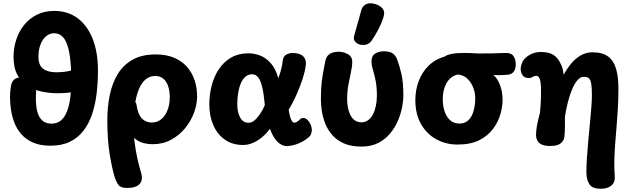

<svg xmlns="http://www.w3.org/2000/svg" viewBox="-20 -878 3848 1172"><path d="M287.8 11.4Q225.6 11.4 182.5 -7.3Q139.4 -26 111.6 -57.4Q83.7 -88.9 68.4 -127.4Q53.2 -166 47.2 -206.8Q41.1 -247.7 41.1 -283.9Q41.1 -298.9 42.1 -311.8Q43.1 -324.8 44.6 -336.2Q46.1 -347.6 47.9 -357.4Q57.1 -405.3 108.6 -405.3Q128.1 -405.3 150.9 -399.5Q173.8 -393.7 189.5 -380.6Q205.2 -367.6 202.4 -345.2Q201.4 -335 200.7 -323.9Q200 -312.8 199.5 -300.9Q199 -289 199 -276.2Q199 -250.1 202.5 -222.9Q206 -195.7 216.1 -173.3Q226.1 -150.9 245 -137.1Q263.9 -123.3 295.7 -123.3Q326.4 -123.3 348.8 -140.3Q371.2 -157.2 386 -190.7Q400.8 -224.2 407.8 -273.4Q414.8 -322.7 414.8 -386.4Q414.8 -476.3 406.7 -532.8Q398.7 -589.2 384.2 -620.3Q369.8 -651.3 350.9 -663.2Q332.1 -675.1 310.8 -675.1Q283 -675.1 261.2 -656.6Q239.3 -638.1 226.9 -605.7Q214.6 -573.2 214.6 -532.4Q214.6 -480 243.3 -458.4Q272 -436.8 323.2 -436.8Q370.6 -436.8 410.6 -446.7Q450.6 -456.7 487.6 -469.4Q521.1 -480.9 544 -468Q566.9 -455.1 566.9 -413.2Q566.9 -398.3 562 -386.5Q557.1 -374.7 541.7 -364.2Q524.3 -352.3 498.4 -339.4Q472.4 -326.6 431.6 -317.7Q390.8 -308.9 328.6 -308.9Q284.8 -308.9 237.9 -318.3Q191 -327.7 151.4 -351.7Q111.8 -375.8 87.2 -419.3Q62.6 -462.8 62.6 -531.6Q62.6 -584.7 78.9 -635.1Q95.2 -685.4 126.8 -725Q158.4 -764.6 204.7 -788Q251 -811.4 310.1 -811.4Q394.6 -811.4 454.3 -766.5Q514.1 -721.6 546 -640.1Q577.9 -558.7 577.9 -447.9Q577.9 -374.2 569.7 -306.2Q561.4 -238.2 541.9 -180.3Q522.4 -122.4 489 -79.4Q455.6 -36.3 406.1 -12.4Q356.7 11.4 287.8 11.4Z M754.8 269.4Q716.7 269.4 702.6 250.3Q688.6 231.2 679.2 200.3Q664 150.3 649.6 63.5Q635.1 -23.3 635.1 -143.4Q635.1 -224.1 649.8 -296.6Q664.4 -369.1 698.3 -425.2Q732.2 -481.2 789.3 -513.5Q846.4 -545.8 930.8 -545.8Q993.8 -545.8 1041.1 -526.2Q1088.4 -506.7 1119.8 -471.7Q1151.2 -436.8 1167.2 -390.3Q1183.1 -343.9 1183.1 -290.1Q1183.1 -240.8 1164.2 -189.6Q1145.2 -138.3 1109.2 -94.7Q1073.2 -51 1023.2 -24.3Q973.1 2.3 910.7 2.3Q883.3 2.3 855.4 -4.8Q827.6 -12 803.1 -32.6Q778.6 -53.1 760 -91Q744.8 -131.8 745.2 -170.9Q745.7 -210.1 756.1 -235.8Q766.6 -261.6 780.4 -261.6Q792 -261.6 801.9 -256.8Q811.8 -252.1 813.6 -236.3Q821.9 -180 845.8 -155.1Q869.8 -130.1 905.2 -130.1Q932.6 -130.1 953.6 -142.9Q974.7 -155.7 988.6 -177.6Q1002.4 -199.6 1009.4 -226.9Q1016.4 -254.2 1016.4 -282.8Q1016.4 -321.3 1006.9 -350.6Q997.3 -379.9 977.7 -397.1Q958 -414.3 928 -414.3Q894 -414.3 869.3 -393.8Q844.6 -373.3 828.1 -334.1Q811.6 -294.9 803.3 -238.6Q795.1 -182.2 795.1 -111.1Q795.1 -42.4 807.8 32.8Q820.4 108.1 841.4 176.9Q854.3 220.8 832.2 245.1Q810.1 269.4 754.8 269.4Z M1732.7 14.1Q1700.6 14.1 1673.5 -12.8Q1646.4 -39.8 1627.8 -91.8Q1607 -63.4 1580.4 -41.1Q1553.8 -18.8 1524.1 -5.9Q1494.4 7 1464.2 7Q1400 7 1353.8 -24.8Q1307.7 -56.6 1282.7 -112.6Q1257.7 -168.7 1257.7 -240.7Q1257.7 -300.6 1272.4 -356.7Q1287.2 -412.9 1316.8 -457Q1346.3 -501.1 1391.3 -526.8Q1436.3 -552.6 1496 -552.6Q1531.7 -552.6 1566.9 -539.3Q1602.1 -526.1 1632.1 -493.2Q1662 -460.3 1679 -400.1Q1690.4 -431.3 1697.2 -458.6Q1704 -485.8 1705.7 -506.3Q1708.7 -535.1 1727.8 -544.8Q1747 -554.6 1764.4 -554.6Q1811 -554.6 1830.8 -534.3Q1850.7 -514 1846.9 -482.3Q1842 -441.3 1825.2 -390.8Q1808.4 -340.3 1786.3 -292.2Q1764.2 -244 1742.1 -208.3Q1746.1 -183 1751.1 -165.2Q1756 -147.3 1762.7 -138.2Q1769.3 -129.1 1778.4 -129.1Q1788.4 -131.1 1796.8 -137.1Q1805.2 -143.1 1812.6 -150.9Q1816.3 -154.9 1820.9 -156.4Q1825.6 -157.9 1831.1 -157.9Q1845.1 -157.9 1856.8 -146.4Q1868.6 -135 1875.9 -118.3Q1883.3 -101.6 1883.3 -83.4Q1883.3 -73.9 1879.4 -61.8Q1875.6 -49.7 1865.7 -41.3Q1845.7 -24.2 1824.1 -12.5Q1802.6 -0.8 1780.1 5.7Q1757.6 12.1 1732.7 14.1ZM1497.9 -128.6Q1515.2 -128.6 1532.3 -142.3Q1549.3 -156 1566 -180.2Q1582.7 -204.3 1596.6 -236.3Q1590.4 -305.9 1580.4 -347.1Q1570.3 -388.3 1555.4 -406.5Q1540.4 -424.7 1518 -424.7Q1496.4 -424.7 1479.4 -410.8Q1462.3 -397 1451.2 -371.9Q1440 -346.8 1434.2 -313.4Q1428.4 -280 1428.4 -240.7Q1428.4 -192.9 1445.9 -160.7Q1463.3 -128.6 1497.9 -128.6Z M2186.6 16.7Q2122.4 16.7 2078.9 -2.8Q2035.3 -22.3 2007.6 -54.3Q1979.9 -86.3 1965 -124.6Q1950.1 -162.8 1944.5 -200.6Q1938.9 -238.4 1938.9 -268.1Q1938.9 -311.3 1941.1 -345.7Q1943.3 -380 1949.4 -418.4Q1955.6 -456.9 1967.1 -510.1Q1972.4 -532.2 1985.6 -543.1Q1998.7 -554 2015.1 -558.2Q2031.4 -562.3 2044.3 -562.3Q2077.1 -562.3 2103.8 -547.3Q2130.4 -532.2 2130.4 -499Q2130.4 -476 2122.6 -440.1Q2114.7 -404.1 2106.8 -361.2Q2098.9 -318.2 2098.9 -272.4Q2098.9 -248.8 2103.2 -224.4Q2107.4 -200.1 2117.5 -178.6Q2127.6 -157.1 2144.5 -144.2Q2161.4 -131.3 2186.6 -131.3Q2209.4 -131.3 2226.9 -144.2Q2244.4 -157.1 2256.2 -179.3Q2267.9 -201.6 2274.2 -230.9Q2280.6 -260.3 2280.6 -293.3Q2280.6 -347.9 2272.6 -386.7Q2264.6 -425.4 2256.1 -453.1Q2247.6 -480.7 2247.6 -501.7Q2247.6 -537.9 2270.5 -551.4Q2293.4 -565 2322.7 -565Q2359 -565 2377.6 -551.8Q2396.1 -538.7 2405 -512.6Q2418.6 -476.6 2430.3 -426.9Q2442.1 -377.2 2442.1 -293.3Q2442.1 -262.7 2434.3 -222.4Q2426.6 -182.2 2408.6 -140.5Q2390.7 -98.8 2361.3 -63.1Q2331.9 -27.4 2288.8 -5.4Q2245.7 16.7 2186.6 16.7Z M2196.3 -603.6Q2167.9 -603.6 2151.3 -619.9Q2134.7 -636.2 2142 -660Q2147.2 -678.9 2155.2 -707.6Q2163.1 -736.2 2171.7 -765.6Q2180.2 -794.9 2184.9 -814.2Q2189.9 -833.7 2204.3 -845.7Q2218.8 -857.7 2240.3 -857.7Q2260.8 -857.7 2281.4 -849.6Q2302.1 -841.6 2315.3 -825.8Q2328.6 -810 2323.8 -786.2Q2320.3 -767.4 2309.3 -740.9Q2298.2 -714.3 2282.4 -685.3Q2266.6 -656.2 2248.2 -629.7Q2239.9 -617.3 2227.1 -610.4Q2214.3 -603.6 2196.3 -603.6Z M2772.8 4.4Q2703.4 4.4 2644.8 -27Q2586.2 -58.4 2550.8 -119.3Q2515.3 -180.2 2515.3 -267.2Q2515.3 -327.3 2535.4 -381.8Q2555.4 -436.3 2595.7 -476.4Q2635.9 -516.4 2695.8 -533.4Q2707.8 -543.2 2736.9 -549Q2766 -554.8 2810.4 -554.8Q2818.4 -554.8 2847.3 -554.2Q2876.2 -553.6 2900.8 -551.6Q2943.8 -551.6 2984.9 -552.2Q3026 -552.8 3059.3 -554.6Q3099.9 -557.3 3114.2 -535.7Q3128.4 -514.1 3128.4 -484.6Q3128.4 -459.4 3117.5 -442.8Q3106.6 -426.2 3083.2 -422.1Q3071.2 -421.1 3055.9 -420.2Q3040.6 -419.3 3024.3 -419.3Q3008.1 -419.3 2992 -420.1Q3015.9 -398.1 3027.8 -369.7Q3039.8 -341.3 3043.8 -314.8Q3047.9 -288.2 3047.9 -269Q3047.9 -227.8 3034.5 -180.8Q3021.1 -133.9 2989.9 -91.6Q2958.7 -49.2 2905.5 -22.4Q2852.3 4.4 2772.8 4.4ZM2785 -123.9Q2812.3 -123.9 2830.8 -137.4Q2849.2 -150.9 2860.3 -173.6Q2871.3 -196.2 2876.1 -223.3Q2880.9 -250.4 2880.9 -277.7Q2880.9 -309.7 2869 -342Q2857.1 -374.3 2833.6 -397.2Q2810 -420 2774.8 -423.1Q2752.1 -418.6 2734.8 -404.9Q2717.4 -391.3 2705.9 -371Q2694.3 -350.7 2688.4 -325.6Q2682.6 -300.4 2682.6 -272.3Q2682.6 -236.2 2692.6 -202.3Q2702.7 -168.3 2725.3 -146.1Q2748 -123.9 2785 -123.9Z M3649.4 274.2Q3596 274.2 3578.6 247.7Q3561.1 221.2 3559.6 182.4Q3558.8 144.8 3562 94.3Q3565.2 43.8 3570.4 -12.2Q3575.7 -68.1 3580.8 -122.1Q3585.9 -176 3589.5 -221.6Q3593.1 -267.1 3593.1 -296.1Q3593.1 -343.8 3588.8 -367.9Q3584.4 -392.1 3574 -400.7Q3563.6 -409.3 3544.2 -409.3Q3523.3 -409.3 3505.7 -389.4Q3488 -369.4 3473 -334.7Q3458 -299.9 3446.8 -255.8Q3435.6 -211.7 3428.3 -164.1Q3428.3 -147.2 3428.5 -130.4Q3428.7 -113.7 3428.3 -97.3Q3428 -80.9 3427.3 -66.6Q3426.6 -52.2 3424.6 -38.7Q3421.8 -19.2 3402.6 -3.1Q3383.4 13.1 3338.8 13.1Q3303.2 13.1 3284.4 3.1Q3265.7 -6.9 3258.8 -21.9Q3252 -37 3252 -52.7Q3252 -80.4 3257.9 -112.3Q3263.8 -144.2 3275.8 -187.8Q3279.3 -222.4 3281 -257.2Q3282.7 -292 3282.4 -329.4Q3282.2 -373.4 3275.2 -394.2Q3268.2 -415 3254.6 -415Q3244.6 -415 3237.8 -411.7Q3231.1 -408.3 3224.5 -405Q3217.9 -401.7 3207.7 -401.7Q3181 -401.7 3169.7 -419Q3158.3 -436.3 3158.3 -456.3Q3158.3 -471.8 3164.6 -489.4Q3170.8 -507 3180.3 -517Q3197.7 -536 3223.3 -548.3Q3249 -560.7 3282.4 -560.7Q3328.8 -560.7 3356.9 -543.7Q3385.1 -526.7 3401.8 -489.7Q3409.8 -475.7 3414.3 -458.2Q3418.8 -440.7 3420.6 -421Q3440 -457.6 3465.7 -488.9Q3491.3 -520.2 3524.3 -539.5Q3557.3 -558.8 3596.4 -558.8Q3658.3 -558.8 3692.9 -532.3Q3727.4 -505.8 3741.2 -456Q3754.9 -406.2 3754.9 -335.8Q3754.9 -275.1 3751.7 -217.8Q3748.4 -160.4 3743.7 -106.5Q3739 -52.6 3735.2 -1.3Q3731.3 49.9 3730.1 98.3Q3728.9 146.8 3732.4 193Q3736.6 234.1 3712.3 254.2Q3688.1 274.2 3649.4 274.2Z"/></svg>

Font: Playpen Sans
Style: Regular
Weight: 400
Designer: Laura Meseguer, Veronika Burian, José Scaglione, Kostas Bartsokas, Vera Evstafieva, Tom Grace, Yorlmar Campos
Foundry: TypeTogether
Version: Version 2.000